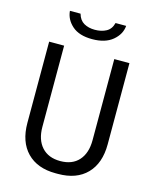

<svg xmlns="http://www.w3.org/2000/svg" viewBox="-130 -968 859 1065"><g transform="rotate(15 300.0 -435.5)"><path d="M293 10Q188 10 129 -50.5Q70 -111 70 -220V-686H156V-220Q156 -146 194 -104Q232 -62 300 -62Q369 -62 406.5 -104Q444 -146 444 -220V-686H531V-220Q531 -111 472 -50.5Q413 10 307 10ZM296 -761Q221 -761 181 -796.5Q141 -832 137 -881H198Q208 -845 234.5 -830Q261 -815 297 -815Q335 -815 362.5 -830Q390 -845 399 -881H460Q456 -832 413.5 -796.5Q371 -761 296 -761Z"/></g></svg>

Font: Chivo Mono Light
Style: Regular
Weight: 300
Monospace: yes
Designer: Hector Gatti
Foundry: Omnibus-Type
Version: Version 1.008